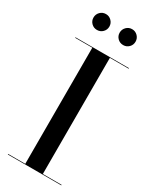

<svg xmlns="http://www.w3.org/2000/svg" viewBox="-238 -1005 857 1064"><g transform="rotate(30 190.0 -473.0)"><path d="M19 0V-3.5H128.5V-746.5H19V-750H361V-746.5H241V-3.5H361V0ZM269 -844.5Q247.5 -844.5 232.8 -859.2Q218 -874 218 -895Q218 -916 232.8 -931Q247.5 -946 269 -946Q290 -946 304.8 -931Q319.5 -916 319.5 -895Q319.5 -874 304.8 -859.2Q290 -844.5 269 -844.5ZM101 -844.5Q80 -844.5 65.2 -859.2Q50.5 -874 50.5 -895Q50.5 -916 65.2 -931Q80 -946 101.5 -946Q122.5 -946 137.2 -931Q152 -916 152 -895Q152 -874 137.2 -859.2Q122.5 -844.5 101 -844.5Z"/></g></svg>

Font: Bodoni Moda 48pt Medium
Style: Regular
Weight: 500
Designer: Owen Earl
Foundry: indestructible type
Version: Version 2.005